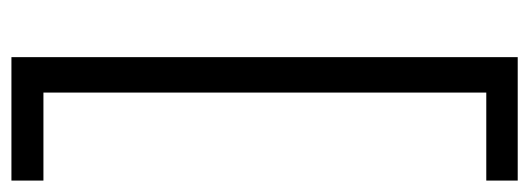

<svg xmlns="http://www.w3.org/2000/svg" viewBox="-315 -432 926 336"><g transform="rotate(90 148.0 -264.0)"><path d="M296 179H80V-707H296V-652H142V123H296Z"/></g></svg>

Font: Hind Guntur Light
Style: Regular
Weight: 300
Designer: Manushi Parikh, Hitesh Malaviya
Foundry: Indian Type Foundry
Version: Version 1.002;PS 1.0;hotconv 1.0.86;makeotf.lib2.5.63406; tt